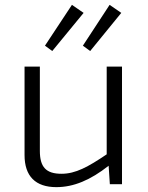

<svg xmlns="http://www.w3.org/2000/svg" viewBox="-20 -758 607 790"><path d="M195 -548 324 -705 276 -738 165 -570ZM321 -570 351 -548 479 -705 431 -738ZM482 -484H419V-123C342 -71 291 -43 233 -43C170 -43 144 -70 144 -137V-484H81V-120C81 -33 126 12 212 12C283 12 352 -17 427 -76L432 0H482Z"/></svg>

Font: SnT
Style: Regular
Weight: 300
Designer: Natanael Gama
Version: Version 1.001;PS 001.001;hotconv 1.0.70;makeotf.lib2.5.58329